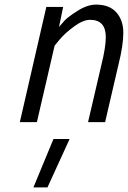

<svg xmlns="http://www.w3.org/2000/svg" viewBox="-20 -530 555 833"><path d="M397 -510Q455 -510 485 -476Q515 -442 515 -388Q515 -334 495 -254L436 0H362L420 -249Q439 -325 439 -369Q439 -444 371 -444Q341 -444 302.5 -416Q264 -388 240 -360L217 -332L140 0H66L181 -500H254L236 -413Q245 -424 259.5 -440Q274 -456 316.5 -483Q359 -510 397 -510ZM125 283 212 73H282L186 283Z"/></svg>

Font: TitilliumWebItalic
Style: Italic
Weight: 400
Italic angle: -13°
Version: Version 1.001;PS 57.000;hotconv 1.0.70;makeotf.lib2.5.55311